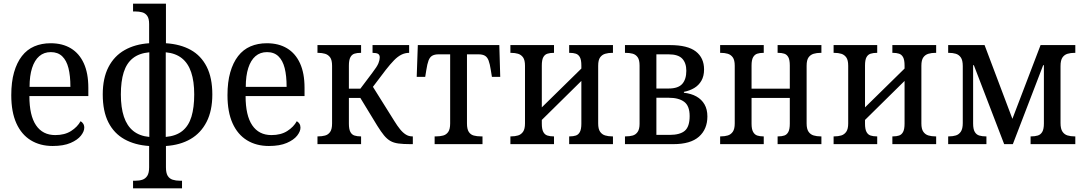

<svg xmlns="http://www.w3.org/2000/svg" viewBox="-20 -780 5872 1039"><path d="M265 10Q197 10 146.5 -21Q96 -52 68.5 -113Q41 -174 41 -265Q41 -336 56 -388.5Q71 -441 98.5 -476.5Q126 -512 165.5 -529Q205 -546 254 -546Q318 -546 363.5 -518.5Q409 -491 433.5 -437.5Q458 -384 458 -305V-260H139Q139 -155 175 -102Q211 -49 279 -49Q330 -49 364.5 -71Q399 -93 416 -124Q424 -120 430 -111Q436 -102 436 -89Q436 -69 418 -46Q400 -23 362 -6.5Q324 10 265 10ZM361 -310Q361 -370 350.5 -411.5Q340 -453 316.5 -475.5Q293 -498 255 -498Q218 -498 192.5 -476Q167 -454 153.5 -412Q140 -370 140 -310Z M700 239V198H712Q734 198 750.5 192.5Q767 187 777 171.5Q787 156 787 125V10Q710 5 653.5 -26.5Q597 -58 566.5 -118Q536 -178 536 -269Q536 -357 567 -417Q598 -477 654.5 -509Q711 -541 787 -546V-650Q787 -680 776.5 -694.5Q766 -709 749 -713.5Q732 -718 712 -718H700V-760H878V-546Q956 -541 1012 -510Q1068 -479 1098.5 -419Q1129 -359 1129 -269Q1129 -181 1098 -120.5Q1067 -60 1011 -27.5Q955 5 878 10V125Q878 156 887.5 171.5Q897 187 914.5 192.5Q932 198 953 198H965V239ZM788 -39V-497Q733 -492 699 -465Q665 -438 649.5 -389Q634 -340 634 -269Q634 -198 650.5 -148.5Q667 -99 701 -71.5Q735 -44 788 -39ZM877 -39Q933 -44 967 -71.5Q1001 -99 1016 -148.5Q1031 -198 1031 -269Q1031 -340 1014.5 -389Q998 -438 964 -465Q930 -492 877 -497Z M1435 10Q1367 10 1316.5 -21Q1266 -52 1238.5 -113Q1211 -174 1211 -265Q1211 -336 1226 -388.5Q1241 -441 1268.5 -476.5Q1296 -512 1335.5 -529Q1375 -546 1424 -546Q1488 -546 1533.5 -518.5Q1579 -491 1603.5 -437.5Q1628 -384 1628 -305V-260H1309Q1309 -155 1345 -102Q1381 -49 1449 -49Q1500 -49 1534.5 -71Q1569 -93 1586 -124Q1594 -120 1600 -111Q1606 -102 1606 -89Q1606 -69 1588 -46Q1570 -23 1532 -6.5Q1494 10 1435 10ZM1531 -310Q1531 -370 1520.5 -411.5Q1510 -453 1486.5 -475.5Q1463 -498 1425 -498Q1388 -498 1362.5 -476Q1337 -454 1323.5 -412Q1310 -370 1310 -310Z M1698 0V-42H1702Q1722 -42 1739 -46.5Q1756 -51 1766.5 -66Q1777 -81 1777 -112V-424Q1777 -455 1766.5 -469.5Q1756 -484 1739 -489Q1722 -494 1702 -494H1698V-536H1934V-494H1931Q1912 -494 1898 -489.5Q1884 -485 1876 -470Q1868 -455 1868 -425V-300H1930L1994 -385Q2021 -420 2028 -438Q2035 -456 2035 -469Q2035 -483 2026 -488.5Q2017 -494 1996 -494V-536H2194V-494Q2172 -494 2152 -484Q2132 -474 2112 -453.5Q2092 -433 2067 -401L1979 -285L1985 -331L2114 -125Q2130 -99 2145 -80.5Q2160 -62 2176 -52Q2192 -42 2210 -42H2214V0H2200Q2162 0 2136 -3.5Q2110 -7 2092 -17.5Q2074 -28 2058 -47.5Q2042 -67 2022 -99L1930 -250H1868V-111Q1868 -81 1876 -66Q1884 -51 1898.5 -46.5Q1913 -42 1931 -42H1934V0Z M2332 0V-42H2341Q2361 -42 2378 -46.5Q2395 -51 2405.5 -66Q2416 -81 2416 -112V-486H2354Q2332 -486 2319 -478.5Q2306 -471 2299 -452.5Q2292 -434 2287 -401L2281 -364H2235L2241 -536H2682L2687 -364H2642L2636 -401Q2631 -434 2624 -452.5Q2617 -471 2604 -478.5Q2591 -486 2569 -486H2507V-112Q2507 -81 2517 -66Q2527 -51 2544 -46.5Q2561 -42 2582 -42H2591V0Z M2742 0V-42H2746Q2767 -42 2783.5 -47Q2800 -52 2810.5 -67Q2821 -82 2821 -112V-424Q2821 -455 2810.5 -469.5Q2800 -484 2783.5 -489Q2767 -494 2746 -494H2742V-536H2978V-494H2975Q2957 -494 2942.5 -489.5Q2928 -485 2920 -470.5Q2912 -456 2912 -425V-199L3126 -409V-425Q3126 -456 3118 -470.5Q3110 -485 3096 -489.5Q3082 -494 3064 -494H3060V-536H3297V-494H3292Q3272 -494 3255 -489Q3238 -484 3227.5 -469.5Q3217 -455 3217 -424V-112Q3217 -82 3227.5 -67Q3238 -52 3255 -47Q3272 -42 3292 -42H3297V0H3060V-42H3064Q3082 -42 3096 -46.5Q3110 -51 3118 -66Q3126 -81 3126 -111V-342L2912 -131V-111Q2912 -81 2920 -66Q2928 -51 2942.5 -46.5Q2957 -42 2975 -42H2978V0Z M3362 0V-42H3366Q3387 -42 3403.5 -46.5Q3420 -51 3430.5 -66Q3441 -81 3441 -110V-425Q3441 -456 3430.5 -470.5Q3420 -485 3403.5 -489.5Q3387 -494 3366 -494H3362V-536H3606Q3701 -536 3745.5 -501.5Q3790 -467 3790 -404Q3790 -368 3775.5 -343Q3761 -318 3736.5 -303.5Q3712 -289 3681 -283V-278Q3720 -274 3748.5 -258Q3777 -242 3792.5 -215Q3808 -188 3808 -150Q3808 -81 3762.5 -40.5Q3717 0 3624 0ZM3532 -50H3603Q3660 -50 3686 -72.5Q3712 -95 3712 -152Q3712 -207 3682.5 -229Q3653 -251 3599 -251H3532ZM3532 -301H3598Q3650 -301 3672 -326Q3694 -351 3694 -397Q3694 -439 3672 -462.5Q3650 -486 3598 -486H3532Z M3877 0V-42H3881Q3902 -42 3918.5 -47Q3935 -52 3945.5 -67Q3956 -82 3956 -112V-424Q3956 -455 3945.5 -469.5Q3935 -484 3918.5 -489Q3902 -494 3881 -494H3877V-536H4113V-494H4110Q4092 -494 4078 -489.5Q4064 -485 4055.5 -470.5Q4047 -456 4047 -425V-300H4254V-425Q4254 -456 4246 -470.5Q4238 -485 4224 -489.5Q4210 -494 4192 -494H4188V-536H4425V-494H4420Q4400 -494 4383 -489Q4366 -484 4355.5 -469.5Q4345 -455 4345 -424V-112Q4345 -82 4355.5 -67Q4366 -52 4383 -47Q4400 -42 4420 -42H4425V0H4188V-42H4192Q4210 -42 4224 -46.5Q4238 -51 4246 -66Q4254 -81 4254 -111V-250H4047V-111Q4047 -81 4055.5 -66Q4064 -51 4078 -46.5Q4092 -42 4110 -42H4113V0Z M4491 0V-42H4495Q4516 -42 4532.5 -47Q4549 -52 4559.5 -67Q4570 -82 4570 -112V-424Q4570 -455 4559.5 -469.5Q4549 -484 4532.5 -489Q4516 -494 4495 -494H4491V-536H4727V-494H4724Q4706 -494 4691.5 -489.5Q4677 -485 4669 -470.5Q4661 -456 4661 -425V-199L4875 -409V-425Q4875 -456 4867 -470.5Q4859 -485 4845 -489.5Q4831 -494 4813 -494H4809V-536H5046V-494H5041Q5021 -494 5004 -489Q4987 -484 4976.5 -469.5Q4966 -455 4966 -424V-112Q4966 -82 4976.5 -67Q4987 -52 5004 -47Q5021 -42 5041 -42H5046V0H4809V-42H4813Q4831 -42 4845 -46.5Q4859 -51 4867 -66Q4875 -81 4875 -111V-342L4661 -131V-111Q4661 -81 4669 -66Q4677 -51 4691.5 -46.5Q4706 -42 4724 -42H4727V0Z M5111 0V-42H5115Q5136 -42 5152.5 -47Q5169 -52 5179.5 -67.5Q5190 -83 5190 -114V-422Q5190 -454 5179.5 -469Q5169 -484 5152.5 -489Q5136 -494 5115 -494H5111V-536H5308L5471 -104H5446L5611 -536H5799V-494H5794Q5774 -494 5757 -489Q5740 -484 5729.5 -469Q5719 -454 5719 -422V-114Q5719 -83 5729.5 -67.5Q5740 -52 5757 -47Q5774 -42 5794 -42H5799V0H5557V-42H5561Q5580 -42 5595.5 -46.5Q5611 -51 5620 -66Q5629 -81 5629 -112V-427H5625L5461 0H5414L5250 -427H5246V-112Q5246 -81 5255 -66Q5264 -51 5279.5 -46.5Q5295 -42 5314 -42H5318V0Z"/></svg>

Font: Noto Serif SemiCondensed
Style: Regular
Weight: 400
Width: 4
Designer: Monotype Design Team
Foundry: Monotype Imaging Inc.
Version: Version 2.013